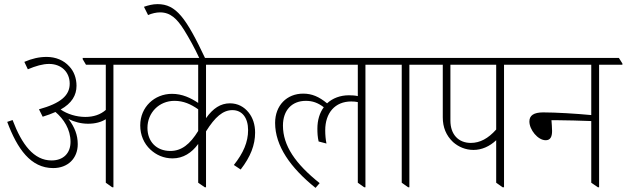

<svg xmlns="http://www.w3.org/2000/svg" viewBox="-20 -903 3038 931"><path d="M238 -88C309 -88 357 -135 357 -204C357 -248 342 -287 312 -326C340 -312 373 -303 407 -303C442 -303 471 -311 493 -325V-17L524 5H530V-589H643V-595L626 -622H381V-616L397 -589H493V-370C467 -347 433 -336 394 -336C350 -336 306 -350 274 -372C328 -402 351 -441 351 -487C351 -523 339 -557 316 -581C289 -611 250 -627 206 -627C170 -627 135 -619 98 -603L115 -567C153 -583 187 -593 218 -593C276 -593 318 -555 318 -497C318 -440 274 -402 169 -373L187 -337C210 -344 231 -352 249 -360C289 -326 322 -276 322 -215C322 -161 288 -125 230 -125C144 -125 86 -202 41 -321L15 -312C64 -181 129 -88 238 -88Z M817 -135C868 -135 910 -162 941 -205V-17L973 5H979V-266C1023 -336 1061 -369 1107 -369C1154 -369 1183 -332 1183 -272C1183 -214 1160 -161 1114 -103L1147 -81C1195 -143 1217 -200 1217 -260C1217 -299 1206 -332 1186 -357C1164 -385 1133 -402 1095 -402C1050 -402 1013 -378 979 -330V-589H1281V-595L1264 -622H592V-616L609 -589H941V-404C905 -428 864 -448 814 -448C729 -448 660 -384 660 -295C660 -248 678 -207 709 -178C737 -152 773 -135 817 -135ZM695 -283C695 -356 751 -414 826 -414C870 -414 905 -398 941 -373V-268C901 -203 860 -171 806 -171C738 -171 695 -217 695 -283Z M948 -618H976C882 -817 834 -883 744 -883C720 -883 698 -877 678 -870L698 -830C716 -838 738 -843 756 -843C806 -843 838 -813 873 -757C896 -720 923 -672 948 -618Z M1510 8 1530 -15C1412 -109 1352 -197 1352 -294C1352 -369 1396 -414 1463 -414C1495 -414 1521 -405 1550 -383C1530 -356 1519 -321 1519 -279C1519 -258 1520 -239 1525 -217L1563 -207C1559 -227 1557 -249 1557 -271C1557 -356 1605 -411 1683 -411C1695 -411 1705 -410 1715 -408V-17L1746 5H1752V-589H1865V-595L1848 -622H1230V-616L1247 -589H1715V-437C1702 -440 1688 -441 1672 -441C1630 -441 1593 -427 1566 -402C1527 -434 1493 -449 1450 -449C1371 -449 1314 -392 1314 -307C1314 -196 1388 -90 1510 8Z M1959 5H1965V-589H2078V-595L2061 -622H1813V-616L1830 -589H1928V-17Z M2276 -176C2316 -176 2354 -193 2386 -223V-17L2417 5H2424V-589H2536V-595L2519 -622H2026V-616L2043 -589H2127V-334C2127 -286 2143 -246 2177 -214C2203 -191 2237 -176 2276 -176ZM2164 -318V-589H2386V-275C2347 -231 2307 -210 2263 -210C2203 -210 2164 -251 2164 -318Z M2626 -223C2649 -223 2657 -240 2657 -268C2657 -285 2655 -305 2654 -320C2664 -320 2678 -320 2688 -320C2725 -320 2793 -318 2847 -316V-17L2879 5H2885V-589H2998V-595L2981 -622H2485V-616L2502 -589H2847V-345C2775 -352 2674 -358 2614 -358C2568 -358 2547 -343 2547 -314C2547 -274 2588 -223 2626 -223Z"/></svg>

Font: Noto Serif Devanagari SemiCondensed ExtraLight
Style: Regular
Weight: 200
Width: 4
Designer: Universal Thirst, Indian Type Foundry and the Monotype Design Team
Foundry: Monotype Imaging Inc.
Version: Version 2.004